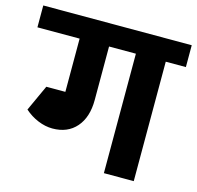

<svg xmlns="http://www.w3.org/2000/svg" viewBox="-132 -755 881 857"><g transform="rotate(15 308.0 -326.5)"><path d="M651 -552H558V0H420V-552H296V-305Q296 -225 256 -179Q216 -133 146 -133Q113 -133 79 -147Q45 -161 17 -186L72 -306H160V-552H-35V-653H651Z"/></g></svg>

Font: Akshar SemiBold
Style: Regular
Weight: 600
Designer: Tall Chai
Foundry: Tall Chai
Version: Version 1.000